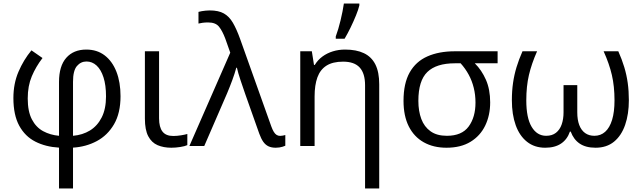

<svg xmlns="http://www.w3.org/2000/svg" viewBox="-20 -825 3630 1085"><path d="M157.7 -540.5 220.2 -497.1Q182.6 -448.2 159.7 -393.8Q136.7 -339.4 136.7 -268.6Q136.7 -195.3 160.2 -150.4Q183.6 -105.5 223.9 -83.7Q264.2 -62 313.5 -57.6V-361.8Q313.5 -451.7 354.5 -498.3Q395.5 -544.9 467.8 -544.9Q528.3 -544.9 571.5 -512Q614.7 -479 637.9 -419.7Q661.1 -360.4 661.1 -281.2Q661.1 -186 624.5 -123Q587.9 -60.1 526.9 -27.6Q465.8 4.9 392.6 9.3V240.2H313.5V9.3Q237.8 4.9 179.7 -24.7Q121.6 -54.2 88.6 -114.7Q55.7 -175.3 55.7 -271Q55.7 -352.5 84.5 -419.7Q113.3 -486.8 157.7 -540.5ZM468.8 -477.5Q436.5 -477.5 414.6 -451.7Q392.6 -425.8 392.6 -362.8V-57.6Q446.3 -62 488.3 -87.6Q530.3 -113.3 554.7 -161.4Q579.1 -209.5 579.1 -280.3Q579.1 -343.8 564.9 -387.7Q550.8 -431.6 525.9 -454.6Q501 -477.5 468.8 -477.5Z M878.9 -535.2V-156.7Q878.9 -106.4 898.2 -81.5Q917.5 -56.6 959 -56.6Q980 -56.6 1002.9 -60.3Q1025.9 -64 1038.6 -67.9V-4.9Q1024.9 1.5 999 5.6Q973.1 9.8 948.2 9.8Q904.3 9.8 870.6 -4.6Q836.9 -19 817.9 -54.9Q798.8 -90.8 798.8 -154.8V-535.2Z M1050.3 0 1281.2 -527.3 1253.4 -606Q1236.8 -650.4 1217.5 -674.3Q1198.2 -698.2 1156.2 -698.2Q1138.7 -698.2 1125.2 -696.3Q1111.8 -694.3 1101.6 -691.9V-757.8Q1110.4 -760.3 1120.6 -762Q1130.9 -763.7 1142.3 -764.9Q1153.8 -766.1 1165.5 -766.1Q1214.8 -766.1 1245.1 -749Q1275.4 -731.9 1296.1 -696.3Q1316.9 -660.6 1336.9 -605L1513.2 -110.4Q1520 -91.8 1527.1 -80.1Q1534.2 -68.4 1543 -62.7Q1551.8 -57.1 1563 -57.1Q1570.3 -57.1 1578.9 -58.8Q1587.4 -60.5 1592.3 -62V-1.5Q1585.4 1.5 1576.9 4.2Q1568.4 6.8 1558.8 8.3Q1549.3 9.8 1538.1 9.8Q1514.6 9.8 1497.6 2Q1480.5 -5.9 1468 -23.4Q1455.6 -41 1445.3 -69.3L1366.2 -292.5Q1360.4 -310.1 1353.3 -330.3Q1346.2 -350.6 1339.4 -371.1Q1332.5 -391.6 1327.1 -410.2Q1321.8 -428.7 1318.8 -442.4H1315.4Q1306.6 -409.7 1292.7 -372.1Q1278.8 -334.5 1263.2 -297.4L1134.3 0Z M1930.2 -544.9Q1993.7 -544.9 2036.6 -524.4Q2079.6 -503.9 2101.3 -460.7Q2123 -417.5 2123 -348.6V240.2H2043V-343.3Q2043 -410.2 2012.7 -443.4Q1982.4 -476.6 1918.9 -476.6Q1860.4 -476.6 1825 -454.1Q1789.6 -431.6 1773.7 -387.9Q1757.8 -344.2 1757.8 -280.3V0H1676.8V-535.2H1742.2L1754.4 -458H1758.8Q1775.9 -486.3 1802.2 -505.6Q1828.6 -524.9 1861.3 -534.9Q1894 -544.9 1930.2 -544.9ZM1877.4 -606V-619.1Q1884.3 -637.7 1891.4 -661.1Q1898.4 -684.6 1904.5 -710Q1910.6 -735.4 1915.5 -760Q1920.4 -784.7 1923.3 -805.2H2010.7V-794.4Q2005.4 -771.5 1991.7 -737.8Q1978 -704.1 1960.9 -668.9Q1943.8 -633.8 1927.2 -606Z M2750 -246.6Q2750 -173.3 2721.9 -115.2Q2693.8 -57.1 2638.9 -23.7Q2584 9.8 2502.9 9.8Q2429.2 9.8 2374.5 -21Q2319.8 -51.8 2290 -110.8Q2260.3 -169.9 2260.3 -254.9Q2260.3 -354 2295.2 -415.8Q2330.1 -477.5 2395.3 -506.3Q2460.4 -535.2 2550.3 -535.2H2792V-467.3H2663.1Q2702.1 -428.7 2726.1 -374Q2750 -319.3 2750 -246.6ZM2344.2 -254.9Q2344.2 -197.3 2360.8 -152.8Q2377.4 -108.4 2413.1 -83Q2448.7 -57.6 2505.4 -57.6Q2589.8 -57.6 2628.4 -110.1Q2667 -162.6 2667 -245.1Q2667 -289.1 2657.2 -328.6Q2647.5 -368.2 2628.7 -402.8Q2609.9 -437.5 2583 -467.3H2550.3Q2445.8 -467.3 2395 -418.2Q2344.2 -369.1 2344.2 -254.9Z M3474.1 -535.2Q3494.6 -489.3 3507.8 -445.6Q3521 -401.9 3527.3 -356.4Q3533.7 -311 3533.7 -258.8Q3533.7 -180.2 3512.7 -119.4Q3491.7 -58.6 3450 -24.4Q3408.2 9.8 3345.7 9.8Q3290 9.8 3255.6 -13.7Q3221.2 -37.1 3205.1 -81.5H3200.7Q3185.5 -37.1 3150.6 -13.7Q3115.7 9.8 3061 9.8Q3000.5 9.8 2958.3 -23.7Q2916 -57.1 2894.3 -117.4Q2872.6 -177.7 2872.6 -258.8Q2872.6 -311 2879.2 -356.4Q2885.7 -401.9 2898.9 -445.3Q2912.1 -488.8 2932.6 -535.2H3015.1Q2983.9 -464.8 2969 -401.1Q2954.1 -337.4 2954.1 -257.8Q2954.1 -158.7 2984.4 -108.2Q3014.6 -57.6 3066.4 -57.6Q3100.1 -57.6 3121.8 -74.7Q3143.6 -91.8 3154.1 -121.8Q3164.6 -151.9 3164.6 -190.4V-343.8H3242.2V-190.4Q3242.2 -147.9 3253.4 -118.4Q3264.6 -88.9 3286.4 -73.2Q3308.1 -57.6 3338.9 -57.6Q3374.5 -57.6 3399.9 -80.3Q3425.3 -103 3439 -147.7Q3452.6 -192.4 3452.6 -257.8Q3452.6 -337.4 3437.7 -401.1Q3422.9 -464.8 3391.1 -535.2Z"/></svg>

Font: Wonky
Style: Regular
Weight: 400
Designer: Monotype Design Team
Foundry: Monotype Imaging Inc.
Version: Version 3.000